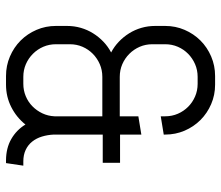

<svg xmlns="http://www.w3.org/2000/svg" viewBox="-70 -680 760 661"><g transform="rotate(90 310.5 -350.0)"><path d="M533.2 9.8Q490.7 9.8 459.2 -8.3Q427.7 -26.4 409.2 -57.1Q384.8 -26.4 349.1 -8.3Q313.5 9.8 272 9.8H242.2Q206.5 9.8 175 -3.7Q143.6 -17.1 120.1 -40.5Q96.7 -64 83.3 -95.2Q69.8 -126.5 69.8 -162.1V-200.2Q69.8 -225.1 76.4 -247.8Q83 -270.5 95.2 -290Q107.4 -309.6 124 -325.4Q140.6 -341.3 161.1 -352.1Q140.6 -362.8 124 -378.7Q107.4 -394.5 95.2 -414.1Q83 -433.6 76.4 -456.3Q69.8 -479 69.8 -503.9V-538.1Q69.8 -573.7 83.3 -605Q96.7 -636.2 120.1 -659.7Q143.6 -683.1 175 -696.5Q206.5 -710 242.2 -710H272Q307.6 -710 338.9 -696.5Q370.1 -683.1 393.6 -659.7Q417 -636.2 430.4 -605Q443.8 -573.7 443.8 -538.1V-533.2L380.9 -522.9V-538.1Q380.9 -561.5 372.1 -581.8Q363.3 -602.1 348.1 -617.2Q333 -632.3 312.7 -641.1Q292.5 -649.9 269 -649.9H245.1Q221.7 -649.9 201.4 -641.1Q181.2 -632.3 165.8 -617.2Q150.4 -602.1 141.6 -581.8Q132.8 -561.5 132.8 -538.1V-494.1Q132.8 -470.7 141.6 -450.4Q150.4 -430.2 165.8 -414.8Q181.2 -399.4 201.4 -390.6Q221.7 -381.8 245.1 -381.8H380.9V-445.8L443.8 -456.1V-382.8H541V-323.2H443.8V-154.8Q444.8 -132.8 450.7 -113.8Q456.5 -94.7 468 -80.3Q479.5 -65.9 496.6 -57.9Q513.7 -49.8 536.1 -49.8H550.8L542 9.8ZM269 -49.8Q291.5 -49.8 311.5 -58.1Q331.5 -66.4 346.4 -81.1Q361.3 -95.7 370.6 -115.2Q379.9 -134.8 380.9 -157.2V-321.8H245.1Q221.7 -321.8 201.4 -313Q181.2 -304.2 165.8 -289.1Q150.4 -273.9 141.6 -253.7Q132.8 -233.4 132.8 -210V-162.1Q132.8 -138.7 141.6 -118.4Q150.4 -98.1 165.8 -82.8Q181.2 -67.4 201.4 -58.6Q221.7 -49.8 245.1 -49.8H269Z"/></g></svg>

Font: Abel
Style: Regular
Weight: 400
Designer: Matthew Desmond
Foundry: Matthew Desmond
Version: Version 1.003